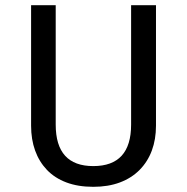

<svg xmlns="http://www.w3.org/2000/svg" viewBox="-20 -709 721 741"><path d="M582 -224Q582 -171 566 -128Q550 -85 519 -53.5Q488 -22 443 -5Q398 12 340 12Q281 12 236 -5Q191 -22 161 -53.5Q131 -85 115.5 -128Q100 -171 100 -224V-689H195V-228Q195 -68 340 -68Q486 -68 486 -228V-689H582Z"/></svg>

Font: Feura Sans
Style: Regular
Weight: 400
Designer: Carrois Corporate & Edenspiekermann
Foundry: Carrois Corporate GbR & Edenspiekermann AG
Version: Version 1.001